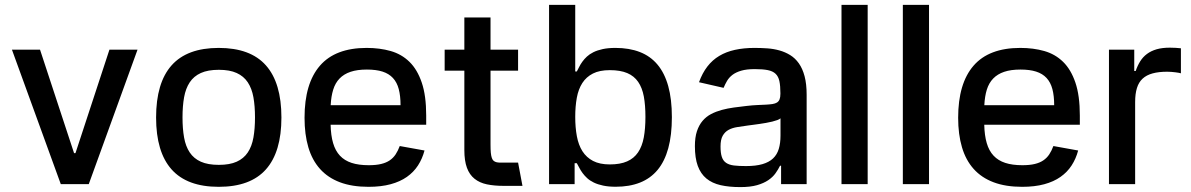

<svg xmlns="http://www.w3.org/2000/svg" viewBox="-20 -747 4832 779"><path d="M142.4 -545.5 280.5 -125.7H286.2L424 -545.5H538L340.2 0H226.6L28.4 -545.5Z M613.3 -270.2Q613.3 -410.9 676.1 -481.7Q739 -552.6 867.5 -552.6Q996.1 -552.6 1058.9 -481.7Q1121.8 -410.9 1121.8 -270.2Q1121.8 -130.3 1058.9 -59.7Q996.1 11 867.5 11Q739 11 676.1 -59.7Q613.3 -130.3 613.3 -270.2ZM720.5 -270.6Q720.5 -224.8 726.9 -188.9Q733.3 -153.1 749.8 -128.4Q766.3 -103.7 794.9 -90.9Q823.5 -78.1 867.9 -78.1Q911.9 -78.1 940.3 -90.9Q968.8 -103.7 985.3 -128.4Q1001.8 -153.1 1008.2 -188.9Q1014.6 -224.8 1014.6 -270.6Q1014.6 -316.4 1008.2 -352.3Q1001.8 -388.1 985.3 -413Q968.8 -437.9 940.3 -450.8Q911.9 -463.8 867.9 -463.8Q823.5 -463.8 794.9 -450.8Q766.3 -437.9 749.8 -413Q733.3 -388.1 726.9 -352.3Q720.5 -316.4 720.5 -270.6Z M1215.6 -269.2Q1215.6 -408.4 1278.1 -480.5Q1340.6 -552.6 1467.7 -552.6Q1520.6 -552.6 1565 -540Q1609.4 -527.3 1641.3 -496.1Q1673.3 -464.8 1691.2 -411.9Q1709.2 -359 1709.2 -278.4V-240.8H1321.4Q1322.4 -197.4 1331.5 -166.4Q1340.6 -135.3 1359.2 -115.4Q1377.8 -95.5 1406.6 -86.1Q1435.4 -76.7 1476.2 -76.7Q1505.7 -76.7 1526.3 -81.7Q1546.9 -86.6 1561.3 -96.4Q1575.6 -106.2 1585.2 -120.7Q1594.8 -135.3 1601.9 -154.5L1702.4 -136.4Q1693.5 -103 1676 -75.8Q1658.4 -48.7 1630.9 -29.3Q1603.3 -9.9 1564.8 0.5Q1526.3 11 1475.1 11Q1408 11 1359.2 -7.5Q1310.4 -25.9 1278.4 -61.6Q1246.4 -97.3 1231 -149.5Q1215.6 -201.7 1215.6 -269.2ZM1321.7 -320.3H1605.1Q1605.1 -358.3 1597.8 -385.7Q1590.6 -413 1574.2 -430.6Q1557.9 -448.2 1532 -456.5Q1506 -464.8 1468.4 -464.8Q1429.3 -464.8 1402.2 -455.6Q1375 -446.4 1357.6 -428.3Q1340.2 -410.2 1331.9 -383.2Q1323.5 -356.2 1321.7 -320.3Z M1864 -545.5V-676.1H1970.2V-545.5H2082V-460.2H1970.2V-160.2Q1970.2 -140.3 1971.4 -127.3Q1972.7 -114.3 1975.5 -106.2Q1978.3 -98 1983.3 -94.1Q1988.3 -90.2 1995.4 -88.6Q2002.5 -87 2012.4 -87.2Q2022.4 -87.4 2035.5 -87.4H2082L2099.8 7.1H2023.1Q1985.1 7.1 1955.4 0.9Q1925.8 -5.3 1905.4 -21.7Q1884.9 -38 1874.5 -66.2Q1864 -94.5 1864 -138.1V-460.2H1784.1V-545.5Z M2207.7 0V-727.3H2313.9V-457H2320.3Q2324.9 -465.6 2330.1 -475.9Q2335.2 -486.2 2342.9 -496.8Q2350.5 -507.5 2361.2 -517.4Q2371.8 -527.3 2387.6 -535.2Q2403.4 -543 2425.2 -547.8Q2447.1 -552.6 2476.9 -552.6Q2533 -552.6 2575.8 -536Q2618.6 -519.5 2647.5 -485.1Q2676.5 -450.6 2691.2 -397.7Q2706 -344.8 2706 -271.7Q2706 -198.9 2691.4 -145.6Q2676.8 -92.3 2648.1 -57.7Q2619.3 -23.1 2576.7 -6.2Q2534.1 10.7 2478 10.7Q2448.9 10.7 2427 6Q2405.2 1.4 2389.2 -6.4Q2373.2 -14.2 2362.4 -24.1Q2351.6 -34.1 2343.8 -44.7Q2335.9 -55.4 2330.6 -65.9Q2325.3 -76.3 2320.3 -84.9H2311.4V0ZM2313.9 -272.7Q2313.9 -229.8 2320.5 -194.2Q2327.1 -158.7 2343.2 -133.3Q2359.4 -108 2386.4 -93.9Q2413.4 -79.9 2454.2 -79.9Q2496.4 -79.9 2524.3 -92.2Q2552.2 -104.4 2568.7 -128.7Q2585.2 -153.1 2592 -189.1Q2598.7 -225.1 2598.7 -272.7Q2598.7 -320 2592.2 -355.5Q2585.6 -391 2569.2 -414.8Q2552.9 -438.6 2524.9 -450.5Q2496.8 -462.4 2454.2 -462.4Q2412.6 -462.4 2385.7 -448.7Q2358.7 -435 2342.7 -410.2Q2326.7 -385.3 2320.3 -350.3Q2313.9 -315.3 2313.9 -272.7Z M2799.4 -154.1Q2799.4 -189.6 2807.7 -214.7Q2816.1 -239.7 2830.6 -256.7Q2845.2 -273.8 2865.2 -284.3Q2885.3 -294.7 2908.4 -301Q2931.5 -307.2 2957 -310.7Q2982.6 -314.3 3008.5 -317.1Q3033 -320 3052.7 -320.8Q3072.4 -321.7 3087.7 -322.4Q3103 -323.2 3114.2 -324.9Q3125.4 -326.7 3132.5 -331.1Q3139.6 -335.6 3142.9 -343.9Q3146.3 -352.3 3146.3 -366.5V-369Q3146.3 -398.8 3142.2 -417.8Q3138.1 -436.8 3126.8 -447.6Q3115.4 -458.5 3095.2 -462.5Q3074.9 -466.6 3042.6 -466.6Q3009.2 -466.6 2987.4 -460.2Q2965.6 -453.8 2951.7 -443.2Q2937.9 -432.5 2929.9 -418.9Q2921.9 -405.2 2915.8 -390.6L2816.1 -413.4Q2829.5 -450.6 2850 -477.1Q2870.4 -503.6 2898.3 -520.2Q2926.1 -536.9 2961.8 -544.7Q2997.5 -552.6 3041.2 -552.6Q3067.5 -552.6 3093.2 -550.8Q3119 -549 3142.4 -542.4Q3165.8 -535.9 3186.1 -523.4Q3206.3 -511 3221.2 -489.9Q3236.2 -468.8 3244.5 -437.5Q3252.8 -406.2 3252.8 -362.2V0H3149.1V-74.6H3144.9Q3137.4 -59.3 3126.4 -43.9Q3115.4 -28.4 3097.1 -16Q3078.8 -3.6 3051.5 4.3Q3024.1 12.1 2983.7 12.1Q2938.2 12.1 2903.8 4.3Q2869.3 -3.6 2846.1 -22.7Q2822.8 -41.9 2811.1 -73.9Q2799.4 -105.8 2799.4 -154.1ZM3006.7 -73.2Q3046.5 -73.2 3073.3 -81Q3100.1 -88.8 3116.5 -104.2Q3132.8 -119.7 3139.7 -142.8Q3146.7 -165.8 3146.7 -196.7V-267Q3142.8 -263.1 3134.1 -259.9Q3125.4 -256.7 3113.5 -253.7Q3101.6 -250.7 3088.1 -248.4Q3074.6 -246.1 3061.3 -244.1Q3047.9 -242.2 3035.9 -240.6Q3023.8 -239 3015.3 -237.9Q2992.2 -234.7 2971.8 -231.5Q2951.3 -228.3 2936.3 -220.2Q2921.2 -212 2912.3 -196.4Q2903.4 -180.8 2903.4 -152.7Q2903.4 -126.4 2908.6 -110.6Q2913.7 -94.8 2925.8 -86.5Q2937.9 -78.1 2957.7 -75.6Q2977.6 -73.2 3006.7 -73.2Z M3500.4 0H3394.2V-727.3H3500.4Z M3749.3 0H3643.1V-727.3H3749.3Z M3867.5 -269.2Q3867.5 -408.4 3930 -480.5Q3992.5 -552.6 4119.7 -552.6Q4172.6 -552.6 4217 -540Q4261.4 -527.3 4293.3 -496.1Q4325.3 -464.8 4343.2 -411.9Q4361.2 -359 4361.2 -278.4V-240.8H3973.4Q3974.4 -197.4 3983.5 -166.4Q3992.5 -135.3 4011.2 -115.4Q4029.8 -95.5 4058.6 -86.1Q4087.4 -76.7 4128.2 -76.7Q4157.7 -76.7 4178.3 -81.7Q4198.9 -86.6 4213.2 -96.4Q4227.6 -106.2 4237.2 -120.7Q4246.8 -135.3 4253.9 -154.5L4354.4 -136.4Q4345.5 -103 4327.9 -75.8Q4310.4 -48.7 4282.8 -29.3Q4255.3 -9.9 4216.8 0.5Q4178.3 11 4127.1 11Q4060 11 4011.2 -7.5Q3962.4 -25.9 3930.4 -61.6Q3898.4 -97.3 3883 -149.5Q3867.5 -201.7 3867.5 -269.2ZM3973.7 -320.3H4257.1Q4257.1 -358.3 4249.8 -385.7Q4242.5 -413 4226.2 -430.6Q4209.9 -448.2 4183.9 -456.5Q4158 -464.8 4120.4 -464.8Q4081.3 -464.8 4054.2 -455.6Q4027 -446.4 4009.6 -428.3Q3992.2 -410.2 3983.8 -383.2Q3975.5 -356.2 3973.7 -320.3Z M4479.4 0V-545.5H4582V-458.8H4587.7Q4595.2 -480.8 4606.2 -498.4Q4617.2 -516 4633.7 -528.2Q4650.2 -540.5 4672.9 -547.1Q4695.7 -553.6 4726.2 -553.6Q4736.5 -553.6 4749.8 -552.9Q4763.1 -552.2 4771.3 -551.1V-449.6Q4768.1 -450.6 4762.1 -451.7Q4756 -452.8 4748.6 -453.7Q4741.1 -454.5 4732.6 -455.3Q4724.1 -456 4715.9 -456Q4681.1 -456 4656.4 -449.2Q4631.7 -442.5 4615.9 -427.9Q4600.1 -413.4 4592.9 -389.9Q4585.6 -366.5 4585.6 -333.1V0Z"/></svg>

Font: Cannonade Med
Style: Regular
Weight: 500
Designer: Rasmus Andersson
Foundry: rsms
Version: Version 3.012;git-f93a4a705